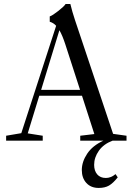

<svg xmlns="http://www.w3.org/2000/svg" viewBox="-20 -696 656 950"><path d="M10.3 0V-24.4L85.4 -37.1L257.8 -568.4Q244.6 -583 226.1 -588.4V-614.7Q240.2 -619.6 268.8 -642.1Q297.4 -664.6 304.7 -676.3H328.1Q337.4 -637.7 351.1 -596.7L539.6 -33.7L606 -24.4V0H537.1Q492.7 16.6 469.2 49.8Q445.8 83 445.8 119.6Q445.8 148.9 460.9 166.7Q476.1 184.6 503.9 184.6Q528.8 184.6 551.8 165.5L562.5 181.6Q539.6 210.4 519.3 222.2Q499 233.9 468.3 233.9Q429.7 233.9 407.2 209.2Q384.8 184.6 384.8 145.5Q384.8 104.5 411.4 64.5Q438 24.4 491.7 0H377V-24.4L446.8 -32.7L385.7 -222.2H174.3L117.2 -36.1L191.4 -24.4V0ZM303.2 -476.6Q288.6 -521.5 273.9 -546.4L183.6 -251.5H376Z"/></svg>

Font: Elstob 18pt
Style: Regular
Weight: 400
Designer: Peter S. Baker
Version: Version 1.015